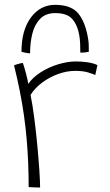

<svg xmlns="http://www.w3.org/2000/svg" viewBox="-20 -794 466 814"><path d="M100 -438.5Q119 -466 152.5 -487.5Q186 -509 226 -521.2Q266 -533.5 302.5 -533.5Q326.5 -533.5 351.8 -529.8Q377 -526 393 -518L384 -476Q371.5 -481.5 351.2 -487.5Q331 -493.5 298.5 -493.5Q262.5 -493.5 225.8 -480Q189 -466.5 158.2 -443.5Q127.5 -420.5 109.5 -391.5Q118 -350.5 125.2 -294.2Q132.5 -238 138 -179.8Q143.5 -121.5 146.8 -73Q150 -24.5 150 1Q142.5 1 126.8 0.5Q111 0 101.5 -1Q101.5 -52 99.5 -102Q97.5 -152 93.2 -202Q89 -252 81.8 -303.2Q74.5 -354.5 64 -407.5Q53.5 -460.5 39.5 -517Q42.5 -518.5 49.8 -520.8Q57 -523 65 -525Q73 -527 77 -527Q83.5 -508 90.5 -481Q97.5 -454 100 -438.5ZM71 -574.5Q71 -666 111 -719.8Q151 -773.5 213.5 -773.5Q282.5 -773.5 312.8 -735.8Q343 -698 354 -627Q356 -615 356.2 -602Q356.5 -589 356.5 -574.5Q350 -573 344.2 -572.2Q338.5 -571.5 333 -571.2Q327.5 -571 320.5 -571Q320.5 -590 319.8 -608Q319 -626 316.5 -642Q310 -684.5 288 -711.5Q266 -738.5 214.5 -738.5Q174 -738.5 150.5 -714.5Q127 -690.5 117.2 -651.8Q107.5 -613 107.5 -568Q99 -568 88.5 -570.2Q78 -572.5 71 -574.5Z"/></svg>

Font: Grandstander Thin Thin
Style: Regular
Weight: 250
Version: Version 1.200